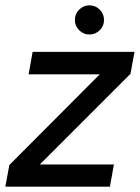

<svg xmlns="http://www.w3.org/2000/svg" viewBox="-30 -698 523 718"><path d="M-10 0 5 -81 343 -420H77L92 -504H473L458 -422L119 -83H396L381 0ZM304 -569Q282 -569 266 -585Q250 -601 250 -623Q250 -646 266 -662Q282 -678 304 -678Q327 -678 343 -662Q359 -646 359 -623Q359 -601 343 -585Q327 -569 304 -569Z"/></svg>

Font: DM Sans Medium
Style: Italic
Weight: 500
Italic angle: -10°
Designer: Colophon Foundry, Jonny Pinhorn
Foundry: Colophon Foundry
Version: Version 4.004;gftools[0.9.30]